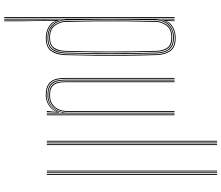

<svg xmlns="http://www.w3.org/2000/svg" viewBox="-89 -751 1040 902"><g transform="rotate(90 431.0 -300.0)"><path d="M75.8 200V68.5L73.5 -56.5H75.2Q83.5 -26.5 106.2 -12.9Q129 0.8 158 0.8Q202.8 0.8 218.2 -25.1Q233.8 -51 234.8 -86.2Q237.2 -167.8 237.9 -236.2Q238.5 -304.8 237.8 -371.8Q237 -438.8 234.8 -515.2Q233.8 -552.8 217.4 -577Q201 -601.2 157.8 -601.2Q124 -601.2 101.5 -584.2Q79 -567.2 74.2 -542.5H73.2L76 -600H79.8L79.5 -595.2L77.8 -562.8H78.8Q88 -582.2 109.4 -593.8Q130.8 -605.2 158 -605.2Q202 -605.2 219.8 -580.8Q237.5 -556.2 238.8 -515.2Q241.2 -434 241.9 -365.4Q242.5 -296.8 241.8 -229.9Q241 -163 238.8 -86.2Q237.8 -45.2 220 -20.2Q202.2 4.8 158 4.8Q132.5 4.8 110.2 -6.2Q88 -17.2 78.5 -39.8H77.5L79.8 117V200ZM60 200V-600H64V200ZM68 200V-600H72L71 -514.8H72Q73 -553 96.4 -575Q119.8 -597 157.5 -597Q195.5 -597 212.8 -575.6Q230 -554.2 231 -514.8Q233.2 -440.8 233.9 -371.4Q234.5 -302 233.9 -232.1Q233.2 -162.2 231 -86.2Q230 -48 213.5 -25.5Q197 -3 157.5 -3Q119.2 -3 96.5 -25.6Q73.8 -48.2 72.2 -86.5H71.2L72 8.5V200ZM157.2 -7Q197.2 -7 211.6 -30.2Q226 -53.5 227 -86.5Q230.2 -198.8 230.2 -299.9Q230.2 -401 227 -514.5Q226 -552.8 209.5 -572.9Q193 -593 157 -593Q127.5 -593 109.6 -580.6Q91.8 -568.2 83.6 -550.4Q75.5 -532.5 75 -515.5Q73.5 -441.2 72.8 -373.9Q72 -306.5 72.6 -237Q73.2 -167.5 75.2 -86.5Q75.8 -69 84 -50.6Q92.2 -32.2 110 -19.6Q127.8 -7 157.2 -7ZM156.8 -11Q114.2 -11 97 -36Q79.8 -61 79 -86.5Q77 -161.8 76.2 -230.9Q75.5 -300 76.2 -369.4Q77 -438.8 79 -514.5Q79.8 -540.5 97.5 -564.8Q115.2 -589 156.8 -589Q193 -589 207.5 -568.5Q222 -548 223 -514.5Q225.2 -440.2 225.9 -371Q226.5 -301.8 225.9 -232.1Q225.2 -162.5 223 -86.5Q222 -47.2 205.4 -29.1Q188.8 -11 156.8 -11ZM156.5 -15Q190.8 -15 204.4 -34.8Q218 -54.5 219 -86.5Q222.2 -198.8 222.2 -299.8Q222.2 -400.8 219 -514.2Q218 -546.2 204.2 -565.6Q190.5 -585 156.5 -585Q117 -585 100.4 -562Q83.8 -539 83 -514.2Q81 -439.8 80.2 -369.8Q79.5 -299.8 80.2 -230Q81 -160.2 83 -86.5Q83.8 -61.5 100.4 -38.2Q117 -15 156.5 -15Z M427.2 5Q410 5 396.6 1.8Q383.2 -1.5 373.8 -8.4Q364.2 -15.2 358.1 -25.9Q352 -36.5 349.1 -51.5Q346.2 -66.5 346.2 -86V-600H350.2V-86Q350.2 -62.8 354.6 -46.1Q359 -29.5 368.1 -19.1Q377.2 -8.8 392 -3.9Q406.8 1 427.2 1Q455.2 1 476.9 -14.6Q498.5 -30.2 507.5 -57.5H509.5L505.8 -6V0H501.5V-4.8L505.8 -44.5H504.8Q495.5 -22.5 474.1 -8.8Q452.8 5 427.2 5ZM517.5 0V-600H521.5V0ZM427.2 -11Q409.8 -11 397.4 -15.2Q385 -19.5 377.2 -28.5Q369.5 -37.5 365.9 -51.8Q362.2 -66 362.2 -86V-600H366.2V-86Q366.2 -60.5 372.5 -44.9Q378.8 -29.2 392.1 -22.1Q405.5 -15 427.2 -15Q454 -15 470.4 -27.1Q486.8 -39.2 494.1 -57Q501.5 -74.8 501.5 -91.2V-600H505.5V-91.2Q505.5 -74.5 497.9 -55.8Q490.2 -37 473.1 -24Q456 -11 427.2 -11ZM427.2 -3Q388 -3 371.1 -22.2Q354.2 -41.5 354.2 -86V-600H358.2V-86Q358.2 -43.8 374.2 -25.4Q390.2 -7 427.2 -7Q456.8 -7 474.8 -21Q492.8 -35 501.1 -54.8Q509.5 -74.5 509.5 -91.2V-600H513.5V0H509.5V-10L511.5 -72.2H509.5Q505.2 -46.2 483.2 -24.6Q461.2 -3 427.2 -3Z M657.5 0V-800H661.5V0ZM641.5 0V-800H645.5V0ZM649.5 0V-800H653.5V0Z M797.5 0V-800H801.5V0ZM781.5 0V-800H785.5V0ZM789.5 0V-800H793.5V0Z"/></g></svg>

Font: Big Shoulders Inline Display Thin Thin
Style: Regular
Weight: 250
Version: Version 2.002